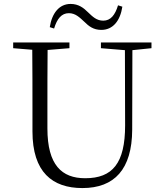

<svg xmlns="http://www.w3.org/2000/svg" viewBox="-20 -941 832 976"><path d="M233 -803 255 -796C270 -846 293 -874 330 -874C364 -874 385 -852 409 -830C431 -808 455 -789 495 -789C554 -789 591 -835 602 -907L580 -914C565 -864 542 -836 505 -836C471 -836 451 -856 427 -879C405 -901 379 -921 339 -921C281 -921 244 -874 233 -803ZM493 -696 615 -686 616 -304C616 -111 552 -35 413 -35C294 -35 221 -102 221 -288V-389C221 -491 221 -589 222 -687L333 -696V-725H47V-696L144 -688C145 -589 145 -489 145 -389V-273C145 -66 246 15 399 15C562 15 651 -81 652 -281L653 -686L750 -696V-725H493Z"/></svg>

Font: Noto Serif SC Light
Style: Regular
Weight: 300
Designer: Ryoko NISHIZUKA 西塚涼子 (kana & ideographs); Frank Grießhammer (Latin, Greek & Cyrillic); Wenlong ZHANG 张文龙 (bopomofo); San
Foundry: Adobe
Version: Version 2.001;hotconv 1.1.0;makeotfexe 2.6.0